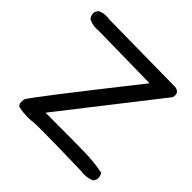

<svg xmlns="http://www.w3.org/2000/svg" viewBox="-163 -823 979 979"><g transform="rotate(45 326.0 -334.0)"><path d="M565 -8Q554 -8 542 -10Q339 -15 256 -15Q214 -15 202 -14Q178 -11 157 -11Q147 -11 127 -12.5Q107 -14 92.5 -18Q78 -22 78 -45L80 -63Q87 -84 474 -573L99 -579L84 -578Q56 -578 30 -591Q18 -605 18 -624V-629L28 -648Q49 -660 76 -660Q86 -660 97 -658L579 -652Q610 -648 610 -622Q610 -615 608 -607L205 -92Q466 -92 519.5 -89Q573 -86 622 -76Q631 -63 631 -46V-39L622 -20Q596 -8 565 -8Z"/></g></svg>

Font: Xiaolai SC
Style: Regular
Weight: 400
Designer: Nozomi Seto 瀬戸のぞみ
Version: Version 3.11;December 4, 2020;FontCreator 13.0.0.2613 64-bit